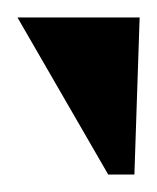

<svg xmlns="http://www.w3.org/2000/svg" viewBox="-20 -740 180 220"><path d="M0 -720H140L134 -540H104Z"/></svg>

Font: Brygada 1918
Style: Bold Italic
Weight: 700
Italic angle: -8°
Designer: Mateusz Machalski | Borys Kosmynka | Przemek Hoffer
Foundry: NIEPODLEGLA 2018
Version: Version 3.006